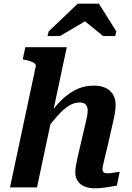

<svg xmlns="http://www.w3.org/2000/svg" viewBox="-20 -1013 711 1038"><path d="M34 0H180L341 -758H117L103 -692L113 -690Q133 -686 147 -681Q161 -676 168 -669.5Q175 -663 173 -653ZM560 -216 590 -348Q597 -377 601 -401.5Q605 -426 605 -447Q605 -494 574.5 -522Q544 -550 485 -550Q443 -550 407 -535.5Q371 -521 339 -495.5Q307 -470 277.5 -433.5Q248 -397 219 -354L227 -307Q262 -355 292.5 -389Q323 -423 352 -441Q381 -459 410 -459Q434 -459 444 -447Q454 -435 454 -416Q454 -403 451.5 -388Q449 -373 443 -349L414 -225Q404 -182 398 -155.5Q392 -129 389.5 -112.5Q387 -96 387 -82Q387 -54 400 -34.5Q413 -15 436.5 -5Q460 5 492 5Q515 5 536 2.5Q557 0 576.5 -3.5Q596 -7 612 -10L627 -84Q619 -83 607.5 -81.5Q596 -80 584 -78Q572 -76 560 -76Q547 -76 540.5 -81.5Q534 -87 534 -98Q534 -105 537 -119Q540 -133 545.5 -156.5Q551 -180 560 -216ZM515 -993H400L243 -843L237 -818H304L481 -922L407 -924L538 -818H603L609 -843Z"/></svg>

Font: Roboto Serif SemiBold
Style: Italic
Weight: 600
Italic angle: -10°
Version: Version 1.007